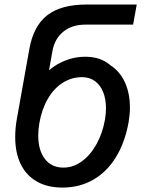

<svg xmlns="http://www.w3.org/2000/svg" viewBox="-20 -810 640 846"><path d="M47 -206Q47 -245.5 54 -284.5L109 -592.5Q127 -695 187.8 -742.5Q248.5 -790 361 -790H582.5L566.5 -701.5H356.5Q297 -701.5 258.8 -670.2Q220.5 -639 211 -584.5L196 -500.5Q227.5 -527.5 269 -543.8Q310.5 -560 355 -560Q390.5 -560 418 -550.5Q445.5 -541 468.5 -521Q509 -494.5 530.8 -446.2Q552.5 -398 552.5 -336Q552.5 -307.5 547 -273.5Q531 -183 491 -117.8Q451 -52.5 390.8 -18Q330.5 16.5 255 16.5Q189 16.5 142.2 -10.2Q95.5 -37 71.2 -87Q47 -137 47 -206ZM442.5 -282.5Q447 -309 447 -333Q447 -373.5 434.5 -404.5Q422 -435.5 398.2 -452.8Q374.5 -470 342 -470Q295 -470 256 -445Q217 -420 190.5 -374.2Q164 -328.5 153.5 -268Q148.5 -240 148.5 -213Q148.5 -148 177.8 -109.8Q207 -71.5 259.5 -71.5Q302.5 -71.5 340.2 -98.8Q378 -126 404.8 -174Q431.5 -222 442.5 -282.5Z"/></svg>

Font: JuliaMono Medium
Style: Italic
Weight: 500
Italic angle: -9°
Monospace: yes
Designer: cormullion
Foundry: corm
Version: Version 0.054; ttfautohint (v1.8.4)